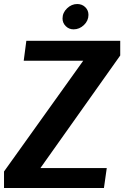

<svg xmlns="http://www.w3.org/2000/svg" viewBox="-37 -935 618 955"><path d="M94 -732H561V-659L164 -99H494L480 0H-17V-82L377 -633H81ZM403 -861Q403 -832 380.5 -810.5Q358 -789 329 -789Q306 -789 290 -805Q274 -821 274 -843Q274 -872 296.5 -893.5Q319 -915 347 -915Q371 -915 387 -899.5Q403 -884 403 -861Z"/></svg>

Font: Rosario
Style: Bold Italic
Weight: 700
Italic angle: -8.05°
Designer: Hector Gatti
Foundry: Omnibus Type
Version: Version 1.101; ttfautohint (v1.8.1.43-b0c9)